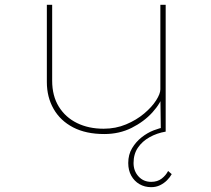

<svg xmlns="http://www.w3.org/2000/svg" viewBox="-20 -545 873 795"><path d="M412 10Q336 10 283 -17.5Q230 -45 202 -94Q174 -143 174 -205V-525H196V-211Q196 -148 223.5 -103.5Q251 -59 299 -35.5Q347 -12 409 -12Q459 -12 502 -30Q545 -48 577 -75Q609 -102 626.5 -129.5Q644 -157 644 -175V-525H666V0H646L644 -153L657 -157Q646 -118 611 -79.5Q576 -41 525 -15.5Q474 10 412 10ZM606 230Q579 230 557.5 217.5Q536 205 523.5 182.5Q511 160 511 130Q511 95 527 68.5Q543 42 566.5 23.5Q590 5 615.5 -5Q641 -15 661 -18L666 0Q630 6 599.5 23Q569 40 551 66.5Q533 93 533 130Q533 163 553.5 185.5Q574 208 606 208Q632 208 649.5 194.5Q667 181 676 163L691 176Q684 189 671.5 201.5Q659 214 642.5 222Q626 230 606 230Z"/></svg>

Font: Lexend Tera Thin
Style: Regular
Weight: 250
Version: Version 1.007